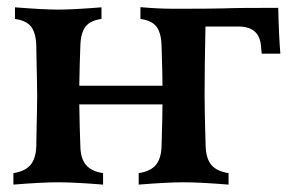

<svg xmlns="http://www.w3.org/2000/svg" viewBox="-20 -510 809 532"><path d="M488.8 -485.8Q560.1 -485.8 602.1 -486.8H601.6Q633.3 -488.3 751 -488.3Q752.4 -415.5 756.8 -361.3H705.1L703.1 -383.3Q698.2 -436.5 641.1 -436.5H549.3Q546.9 -326.7 546.9 -244.1Q546.9 -196.8 549.8 -106Q550.8 -70.8 565.7 -53Q580.6 -35.2 613.3 -30.3V1.5Q533.7 -4.9 488.8 -4.9Q443.8 -4.9 364.3 1.5V-30.3Q397 -35.2 411.9 -53Q426.8 -70.8 427.7 -106Q427.7 -112.8 428.5 -136.2Q429.2 -159.7 429.7 -182.4Q430.2 -205.1 430.2 -220.7H199.7Q200.7 -154.3 202.6 -106Q203.1 -70.8 218.3 -53Q233.4 -35.2 265.6 -30.3V1.5Q186.5 -4.9 141.6 -4.9Q96.2 -4.9 17.1 1.5V-30.3Q49.3 -35.2 64.5 -53Q79.6 -70.8 80.6 -106Q80.6 -116.2 81.3 -147.7Q82 -179.2 82.5 -206.3Q83 -233.4 83 -244.1Q83 -254.9 82.5 -282Q82 -309.1 81.3 -340.6Q80.6 -372.1 80.6 -382.3Q79.6 -418.5 66.4 -435.8Q53.2 -453.1 21.5 -457.5V-489.7Q101.1 -483.4 141.6 -483.4Q181.6 -483.4 261.2 -489.7V-457.5Q229.5 -453.1 216.6 -435.8Q203.6 -418.5 202.6 -382.3Q200.7 -333.5 199.7 -272.5H430.2Q430.2 -288.1 429.7 -309.8Q429.2 -331.5 428.5 -353.3Q427.7 -375 427.7 -382.3Q426.8 -418.5 413.8 -435.8Q400.9 -453.1 369.1 -457.5V-490.2Q417.5 -485.8 458 -485.8Z"/></svg>

Font: Flanker
Style: Bold
Weight: 700
Designer: Flanker
Foundry: Flanker
Version: Version 2.021